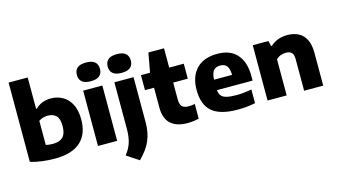

<svg xmlns="http://www.w3.org/2000/svg" viewBox="-108 -1206 3236 1839"><g transform="rotate(-15 1510.0 -286.0)"><path d="M301.5 10.5Q241.5 10.5 178.2 2.8Q115 -5 60 -22.5V-808H249.5V-497H258Q285.5 -526 324 -541.5Q362.5 -557 411 -557Q473 -557 525.5 -528Q578 -499 609.5 -439.2Q641 -379.5 641 -287Q641 -142.5 556.2 -66Q471.5 10.5 301.5 10.5ZM318.5 -131Q385.5 -131 418.8 -164.5Q452 -198 452 -272.5Q452 -347.5 421.5 -376.2Q391 -405 340 -405Q316 -405 292.2 -398.5Q268.5 -392 249.5 -378V-139Q263.5 -135.5 281 -133.2Q298.5 -131 318.5 -131Z M730 0V-548.5H920V0ZM825 -616.5Q766 -616.5 738.2 -640.5Q710.5 -664.5 710.5 -709.5Q710.5 -754 738.2 -778Q766 -802 825 -802Q884 -802 911.8 -778Q939.5 -754 939.5 -709.5Q939.5 -664.5 911.8 -640.5Q884 -616.5 825 -616.5Z M1082.5 236.5 962.5 156.5Q1005.5 102 1022.5 46.2Q1039.5 -9.5 1039.5 -89V-548.5H1229.5V-96Q1229.5 -2 1196.8 77.2Q1164 156.5 1082.5 236.5ZM1131 -617.5Q1072 -617.5 1044.2 -641.5Q1016.5 -665.5 1016.5 -710.5Q1016.5 -755 1044.2 -779Q1072 -803 1131 -803Q1190 -803 1217.8 -779Q1245.5 -755 1245.5 -710.5Q1245.5 -665.5 1217.8 -641.5Q1190 -617.5 1131 -617.5Z M1617 10.5Q1508 10.5 1450.5 -41.8Q1393 -94 1393 -204V-400H1303V-548.5H1393L1428 -740H1583V-548.5H1727.5V-400H1583V-236.5Q1583 -182.5 1603.5 -162.2Q1624 -142 1671 -142Q1694.5 -142 1729.5 -148.5V-2.5Q1706 3 1675.8 6.8Q1645.5 10.5 1617 10.5Z M2113.5 10.5Q1941 10.5 1861 -57.8Q1781 -126 1781 -273.5Q1781 -406 1853.2 -481.5Q1925.5 -557 2061 -557Q2190 -557 2256.2 -480.8Q2322.5 -404.5 2322.5 -267.5V-221.5H1969Q1972 -187 1988.2 -166.2Q2004.5 -145.5 2041.2 -136.2Q2078 -127 2142 -127Q2175.5 -127 2213.8 -131.2Q2252 -135.5 2289 -142.5V-6.5Q2240.5 3 2197.5 6.8Q2154.5 10.5 2113.5 10.5ZM2058.5 -441.5Q2014.5 -441.5 1992.2 -414.8Q1970 -388 1968.5 -325.5H2147Q2145.5 -388 2123.8 -414.8Q2102 -441.5 2058.5 -441.5Z M2411.5 0V-548.5H2567L2579 -495.5H2587.5Q2653.5 -557 2757 -557Q2817 -557 2863.8 -533.5Q2910.5 -510 2937 -458.5Q2963.5 -407 2963.5 -324V0H2774V-313Q2774 -360.5 2754.2 -378.8Q2734.5 -397 2699 -397Q2671.5 -397 2645.2 -387Q2619 -377 2601 -357.5V0Z"/></g></svg>

Font: Encode Sans Semi Expanded ExtraBold
Style: Regular
Weight: 800
Width: 6
Designer: Multiple Designers
Foundry: Impallari Type
Version: Version 3.000; ttfautohint (v1.8.3) -l 8 -r 50 -G 200 -x 14 